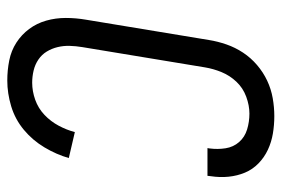

<svg xmlns="http://www.w3.org/2000/svg" viewBox="-146 -638 791 540"><g transform="rotate(90 250.0 -367.5)"><path d="M206 8Q177 8 149.5 2.5Q122 -3 99.5 -17.5Q77 -32 61 -53.5Q45 -75 37.5 -101.5Q30 -128 30 -156.5Q30 -185 35 -214L92 -559Q96 -584 104.5 -608.5Q113 -633 127.5 -655Q142 -677 162.5 -694.5Q183 -712 206.5 -723Q230 -734 255.5 -738.5Q281 -743 306 -743Q331 -743 355 -739Q379 -735 400.5 -725Q422 -715 439 -698.5Q456 -682 465 -660.5Q474 -639 476.5 -614.5Q479 -590 475 -564L474 -555H396L397 -561Q400 -584 396.5 -606Q393 -628 379 -644Q365 -660 343.5 -666.5Q322 -673 299 -673Q276 -673 251.5 -664Q227 -655 209.5 -636.5Q192 -618 182.5 -595Q173 -572 169 -548L112 -203Q109 -185 108.5 -167.5Q108 -150 112 -133.5Q116 -117 124.5 -103Q133 -89 147 -79.5Q161 -70 178 -66Q195 -62 212 -62Q236 -62 260 -70.5Q284 -79 302.5 -96.5Q321 -114 333 -136.5Q345 -159 351 -182L424 -165Q414 -130 394 -96.5Q374 -63 344.5 -38.5Q315 -14 278.5 -3Q242 8 206 8Z"/></g></svg>

Font: Iosevka Fixed
Style: Italic
Weight: 400
Italic angle: -9°
Monospace: yes
Designer: Belleve Invis
Foundry: Belleve Invis
Version: Version 33.2.4